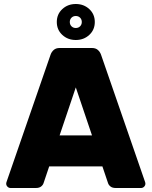

<svg xmlns="http://www.w3.org/2000/svg" viewBox="-20 -940 758 960"><path d="M11 0ZM703 -37Q707 -27 707 -22Q707 -13 700.5 -6.5Q694 0 685 0H559Q542 0 532.5 -7.5Q523 -15 520 -25L492 -108H226L198 -25Q195 -15 185.5 -7.5Q176 0 159 0H33Q24 0 17.5 -6.5Q11 -13 11 -22Q11 -27 15 -37L233 -667Q238 -681 249 -690.5Q260 -700 278 -700H440Q458 -700 469 -690.5Q480 -681 485 -667ZM440 -263 359 -503 278 -263ZM454 -830Q454 -791 426.5 -765.5Q399 -740 359 -740Q319 -740 291.5 -765.5Q264 -791 264 -830Q264 -869 291.5 -894.5Q319 -920 359 -920Q399 -920 426.5 -894.5Q454 -869 454 -830ZM389 -830Q389 -843 380.5 -851.5Q372 -860 359 -860Q346 -860 337.5 -851.5Q329 -843 329 -830Q329 -817 337.5 -808.5Q346 -800 359 -800Q372 -800 380.5 -808.5Q389 -817 389 -830Z"/></svg>

Font: Hezaedrus
Style: Bold
Weight: 700
Designer: Hubert & Fischer
Foundry: Hubert & Fischer
Version: Version 1.10;September 3, 2019;FontCreator 11.5.0.2425 64-bi